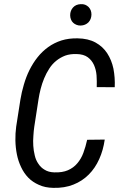

<svg xmlns="http://www.w3.org/2000/svg" viewBox="-20 -908 595 938"><path d="M322.8 -833.5C322.8 -826.2 324.2 -819.3 326.7 -813C329.1 -806.6 332.5 -801.3 337.4 -796.9C341.8 -792.5 347.7 -789.1 354 -786.6C360.4 -784.2 367.2 -782.7 374.5 -783.2C389.6 -783.7 402.3 -789.1 412.1 -798.8C421.4 -808.6 426.3 -821.3 426.8 -836.4C426.8 -843.8 425.8 -851.1 423.3 -857.4C420.9 -863.8 417 -869.1 412.6 -874C407.7 -878.4 402.3 -882.3 396 -884.8C389.6 -887.2 382.3 -888.2 374.5 -887.7C358.9 -887.2 346.2 -881.8 336.9 -871.6C327.6 -861.3 322.8 -848.6 322.8 -833.5ZM491.7 -226.1 405.8 -225.1C400.9 -202.1 394.5 -181.2 387.2 -161.1C379.9 -141.1 369.6 -124 357.4 -109.9C345.2 -95.2 329.6 -84 311.5 -76.2C293.5 -68.4 271 -64.9 245.1 -65.9C226.1 -66.4 210.4 -70.8 198.2 -78.6C185.5 -85.9 175.3 -95.7 167.5 -107.9C159.2 -119.6 153.3 -133.3 149.9 -148.4C146 -163.6 143.6 -179.7 142.6 -195.8C141.6 -211.9 141.6 -228.5 143.1 -244.6C144 -260.7 145.5 -275.4 147.5 -289.1L168 -421.9C170.4 -439 174.3 -456.1 178.7 -474.1C183.1 -491.7 189 -508.8 195.8 -525.4C202.6 -542 210.9 -557.6 220.7 -572.8C230 -587.4 241.2 -600.1 254.4 -610.8C267.6 -621.6 282.2 -629.9 298.3 -636.2C314.5 -642.1 333 -644.5 353.5 -644C377 -643.6 395.5 -638.2 408.7 -628.4C421.9 -618.7 432.1 -606 439 -590.8C445.8 -575.7 450.2 -558.6 451.7 -539.6C453.1 -520.5 453.1 -501.5 452.6 -482.4L540.5 -481.9C542 -513.7 539.6 -543.5 534.2 -572.3C528.3 -600.6 518.1 -625.5 503.9 -647.5C489.7 -669.4 470.7 -687 446.8 -700.2C422.9 -713.4 393.6 -720.2 358.9 -720.7C330.1 -721.2 304.2 -717.8 280.3 -710.4C256.3 -702.6 234.9 -691.9 215.8 -678.2C196.3 -664.1 178.7 -647.5 163.6 -628.4C148.4 -609.4 135.3 -588.4 124 -565.9C112.8 -543.5 104 -520 96.7 -495.1C89.4 -470.2 83.5 -445.8 79.6 -420.9L59.1 -289.6C56.2 -267.6 54.7 -244.6 55.2 -221.7C55.7 -198.2 58.1 -175.8 62.5 -153.8C66.9 -131.8 73.7 -111.3 83 -91.8C92.3 -71.8 104 -54.7 118.2 -40C132.3 -25.4 149.9 -13.7 169.9 -4.9C189.9 4.4 213.4 9.3 240.2 9.8C276.9 10.7 310.1 5.4 338.9 -6.3C367.7 -17.6 392.6 -34.2 413.6 -55.2C434.6 -76.2 451.7 -101.6 464.8 -130.9C478 -160.2 486.8 -191.9 491.7 -226.1Z"/></svg>

Font: Roboto Condensed
Style: Italic
Weight: 400
Designer: Google
Version: Version 1.000;PS 001.000;hotconv 1.0.88;makeotf.lib2.5.64775